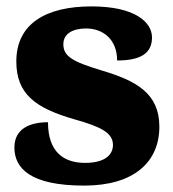

<svg xmlns="http://www.w3.org/2000/svg" viewBox="-20 -570 542 600"><path d="M243 10C399 10 478 -64 478 -174C478 -279 405 -318 297 -350C204 -378 178 -395 178 -432C178 -465 208 -481 249 -481C303 -481 346 -446 346 -381C422 -381 455 -405 455 -453C455 -500 403 -550 266 -550C125 -550 31 -497 31 -378C31 -276 91 -232 213 -197C295 -174 333 -155 333 -117C333 -88 310 -61 246 -61C178 -61 130 -96 130 -188C72 -188 25 -167 25 -109C25 -44 75 10 243 10Z"/></svg>

Font: Noto Serif Gurmukhi Black
Style: Regular
Weight: 900
Designer: Vaibhav Singh and the Monotype Design Team
Foundry: Monotype Imaging Inc.
Version: Version 2.004